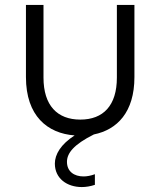

<svg xmlns="http://www.w3.org/2000/svg" viewBox="-20 -544 648 777"><path d="M202 118C202 179 252 213 311 213C328 213 346 210 364 204V161C348 167 332 170 318 170C280 170 251 150 251 111C251 76 278 41 360 0C454 -19 524 -90 524 -232V-524H453V-230C453 -117 398 -60 305 -60C212 -60 156 -117 156 -230V-524H85V-232C85 -75 172 -4 282 4C226 40 202 81 202 118Z"/></svg>

Font: Chess Sans
Style: Regular
Weight: 400
Designer: Wolf Bōese
Foundry: Wolf Bōese
Version: Version 7.223;Glyphs 3.3 (3306)